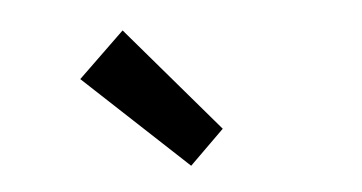

<svg xmlns="http://www.w3.org/2000/svg" viewBox="-32 -949 678 360"><g transform="rotate(-5 307.0 -769.0)"><path d="M209 -901 122 -817 315 -637 380 -701Z"/></g></svg>

Font: Bithumb Trading Sans Semibold
Style: Regular
Weight: 600
Designer: HamHyungwon
Foundry: Bithumb
Version: Version 1.100;Glyphs 3.1.2 (3151)